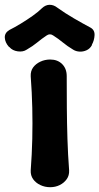

<svg xmlns="http://www.w3.org/2000/svg" viewBox="-83 -764 414 800"><path d="M126 16Q104 16 85 7Q66 -2 55 -17.5Q44 -33 45 -54Q50 -121 51.5 -185.5Q53 -250 51.5 -314.5Q50 -379 45 -446Q44 -468 55 -483Q66 -498 85 -507Q104 -516 126 -516Q157 -516 176 -497Q195 -478 195 -447Q195 -380 195.5 -315Q196 -250 198 -185.5Q200 -121 205 -54Q206 -33 195 -17.5Q184 -2 166 7Q148 16 126 16ZM294 -649Q312 -639 311 -617.5Q310 -596 300 -578V-576Q292 -561 277.5 -554.5Q263 -548 248 -549Q233 -550 222 -557Q197 -572 179 -587Q161 -602 139 -616Q125 -626 111 -616Q90 -602 72 -587Q54 -572 28 -557Q13 -547 -9 -550Q-31 -553 -44 -568L-46 -569Q-62 -587 -63 -607Q-64 -627 -44 -639Q-22 -650 3.5 -665.5Q29 -681 53 -698Q77 -715 92 -730Q107 -744 124 -744Q141 -744 156 -732Q188 -709 225 -687.5Q262 -666 294 -649Z"/></svg>

Font: Winky Sans SemiBold
Style: Regular
Weight: 600
Designer: Simon Atzbach
Foundry: typofactur
Version: Version 1.205